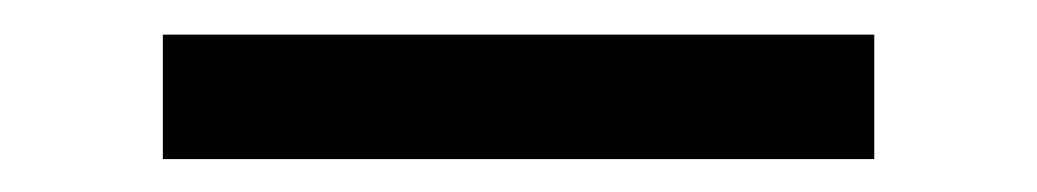

<svg xmlns="http://www.w3.org/2000/svg" viewBox="-20 11 605 112"><path d="M490 103.8V31.2H75V103.8Z"/></svg>

Font: Cambay
Style: Bold
Weight: 700
Designer: Pooja Saxena
Foundry: Pooja Saxena
Version: Version 1.096;PS 001.096;hotconv 1.0.70;makeotf.lib2.5.58329